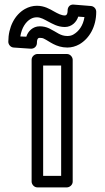

<svg xmlns="http://www.w3.org/2000/svg" viewBox="-20 -787 455 832"><path d="M245 -25H167V-503H245ZM270 25C281 25 295 15 295 0V-528C295 -539 285 -553 270 -553H142C131 -553 117 -543 117 -528V0C117 11 127 25 142 25ZM261 -670C291 -670 312 -692 319 -715L346 -713C340 -675 321 -651 299 -638C291 -633 282 -631 272 -631C241 -631 228 -647 193 -664C180 -670 167 -673 152 -673C122 -673 101 -651 94 -628L68 -629C74 -667 92 -693 113 -705C122 -710 130 -712 140 -712C157 -712 171 -703 190 -693C206 -685 229 -670 261 -670ZM261 -720C246 -720 231 -728 213 -738C197 -747 173 -762 140 -762C122 -762 104 -757 88 -748C44 -723 16 -670 16 -606C16 -595 25 -582 39 -581L113 -576C130 -575 140 -588 140 -601C140 -621 147 -623 152 -623C160 -623 166 -622 171 -619C193 -609 222 -581 272 -581C290 -581 308 -586 324 -595C367 -620 397 -671 397 -736C397 -749 387 -760 374 -761L300 -767C280 -769 273 -753 273 -742C273 -723 266 -720 261 -720Z"/></svg>

Font: Asimov
Style: NarOu
Weight: 500
Designer: Google
Version: Version 2.000980; 2014